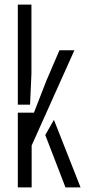

<svg xmlns="http://www.w3.org/2000/svg" viewBox="-20 -820 376 840"><path d="M58 -362V-800H117.5V-497L111.5 -362ZM58 0V-327H128.5L182.5 -466L240 -600H305.5L118.5 -183.5V0ZM178 -229.5 216 -295.5 332.5 0H266.5Z"/></svg>

Font: Big Shoulders Stencil Text Light
Style: Regular
Weight: 300
Designer: Patric King
Foundry: XO Type Co
Version: Version 1.000